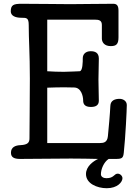

<svg xmlns="http://www.w3.org/2000/svg" viewBox="-20 -841 724 1016"><path d="M613 -318C589 -318 565 -310 564 -281C562 -237 555 -162 551 -121C548 -87 528 -84 508 -84H230V-377C268 -378 280 -379 318 -379C345 -379 361 -378 372 -378C410 -378 420 -331 420 -310C420 -293 426 -275 461 -275C488 -275 503 -285 503 -308C503 -339 501 -382 501 -420C501 -458 503 -493 503 -531C503 -563 482 -570 460 -570C432 -570 418 -553 418 -533C418 -515 418 -464 401 -464C391 -464 346 -461 318 -461C279 -461 268 -462 230 -464V-737H482C504 -737 519 -733 519 -709V-637C519 -619 531 -597 566 -597C595 -597 607 -607 607 -643V-785C607 -813 597 -821 579 -821C461 -821 451 -819 352 -819C302 -819 183 -821 94 -821C52 -821 37 -815 37 -781C37 -758 60 -747 93 -747C121 -747 132 -747 132 -708C132 -627 138 -561 138 -425C138 -242 136 -237 136 -109C136 -87 127 -75 89 -73C61 -72 38 -62 38 -33C38 -11 51 0 86 0C167 0 275 -2 356 -2C405 -2 452 -1 499 0C474 12 435 39 435 80C435 130 493 155 545 155C602 155 628 122 628 102C628 90 616 78 603 78C583 78 584 102 543 102C528 102 514 95 514 81C514 55 529 17 555 0H593C626 0 632 -5 635 -33C644 -114 651 -262 651 -285C651 -307 631 -318 613 -318Z"/></svg>

Font: Life Savers
Style: ExtraBold
Weight: 800
Designer: Pablo Impallari, Rodrigo Fuenzalida, Brenda Gallo
Foundry: Pablo Impallari, Rodrigo Fuenzalida, Brenda Gallo
Version: Version 3.000